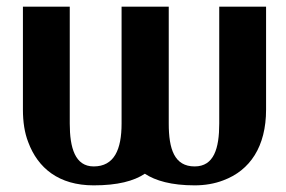

<svg xmlns="http://www.w3.org/2000/svg" viewBox="-20 -548 860 578"><path d="M49 -218C49 -181 54 -148 65 -120C94 -42 157 10 262 10C334 10 383 -3 416 -25C448 -4 496 10 566 10C597 10 626 5 652 -5C733 -35 781 -107 781 -218V-528H640V-176C640 -101 624 -47 566 -47C505 -47 488 -99 488 -176V-528H346V-176C346 -98 324 -47 262 -47C206 -47 190 -103 190 -176V-528H49Z"/></svg>

Font: Aerodynamic
Style: Regular
Weight: 500
Designer: Google
Version: Version 2.000980; 2014